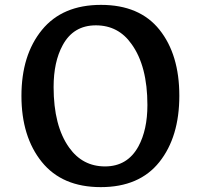

<svg xmlns="http://www.w3.org/2000/svg" viewBox="-20 -758 824 788"><path d="M548 -157Q585 -225 585 -327Q585 -487 520 -577Q466 -654 373.5 -654Q281 -654 237 -572Q200 -504 200 -401Q200 -241 264 -152Q319 -75 411 -75Q503 -75 548 -157ZM634.5 -636Q716 -534 716 -365Q716 -196 634 -93Q552 10 393.5 10Q235 10 151.5 -93.5Q68 -197 68 -364.5Q68 -532 152 -635Q236 -738 394.5 -738Q553 -738 634.5 -636Z"/></svg>

Font: Laila SemiBold
Style: Regular
Weight: 600
Designer: Hitesh Malaviya
Foundry: Indian Type Foundry
Version: Version 1.302;PS 1.0;hotconv 1.0.78;makeotf.lib2.5.61930; tt